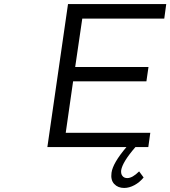

<svg xmlns="http://www.w3.org/2000/svg" viewBox="-20 -720 834 940"><path d="M211.9 0 313 -700.2H793.9L784.2 -628.9H382.8L348.1 -392.1H707L696.8 -321.8H337.9L301.8 -69.8H715.8L706.1 0H643.1Q579.6 73.2 573.2 113.8Q571.3 131.3 579.6 141.6Q587.9 151.9 603 151.9Q628.4 151.9 661.1 119.1L683.1 148.9Q664.1 172.4 638.4 186.3Q612.8 200.2 587.9 200.2Q557.6 200.2 539.3 180.9Q521 161.6 525.9 126Q532.2 78.6 599.1 0Z"/></svg>

Font: Trueno Light
Style: Italic
Weight: 300
Designer: Julieta Ulanovsky
Foundry: Julieta Ulanovsky
Version: Version 3.001b | FøM Fix